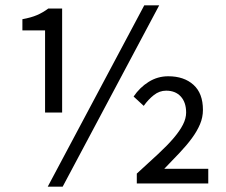

<svg xmlns="http://www.w3.org/2000/svg" viewBox="-20 -688 848 720"><path d="M149 -266V-574H64V-616Q97 -622 119 -631.5Q141 -641 161 -656H213V-266ZM159 12 521 -668H577L215 12ZM493 0V-37Q538 -78 573 -110.5Q608 -143 631 -170Q654 -197 666 -220.5Q678 -244 678 -266Q678 -304 658 -326Q638 -348 603 -348Q578 -348 557 -331.5Q536 -315 519 -291L481 -326Q504 -360 537.5 -381Q571 -402 611 -402Q670 -402 705.5 -370Q741 -338 741 -276Q741 -248 730 -222Q719 -196 699.5 -169.5Q680 -143 653.5 -115Q627 -87 596 -55H761V0Z"/></svg>

Font: Processing Sans Pro
Style: Regular
Weight: 400
Designer: Paul D. Hunt
Foundry: Adobe Systems Incorporated
Version: Version 2.020;PS 2.000;hotconv 1.0.86;makeotf.lib2.5.63406